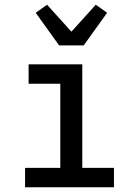

<svg xmlns="http://www.w3.org/2000/svg" viewBox="-20 -792 588 812"><path d="M86 0V-82H235V-438H101V-520H328V-82H462V0ZM230 -600 131 -738 179 -772 282 -658 385 -772 433 -738 334 -600Z"/></svg>

Font: Iosevka Semi-Condensed Medium
Style: Regular
Weight: 500
Monospace: yes
Designer: Belleve Invis
Foundry: Belleve Invis
Version: Version 27.3.5